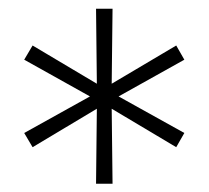

<svg xmlns="http://www.w3.org/2000/svg" viewBox="-20 -748 488 449"><path d="M204.6 -318.4 206.5 -493.7 56.2 -403.8 36.6 -437 190.4 -522.5 36.6 -608.4 56.2 -641.6 206.5 -552.2 204.6 -727.5H243.2L241.2 -552.2L392.1 -641.6L411.1 -608.4L257.3 -522.5L411.1 -437L392.1 -403.8L241.2 -493.7L243.2 -318.4Z"/></svg>

Font: Inter Display ExtraLight
Style: Regular
Weight: 200
Designer: Rasmus Andersson
Foundry: rsms
Version: Version 4.000;git-a52131595